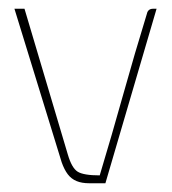

<svg xmlns="http://www.w3.org/2000/svg" viewBox="-20 -419 394 439"><path d="M184 0Q167 0 155 -5Q143 -10 135 -20.5Q127 -31 121 -48L13 -399H36L135 -66Q144 -35 157.5 -26.5Q171 -18 208 -18Q236 -111 262 -204Q288 -297 316 -388Q317 -393 320.5 -396Q324 -399 330 -399H338L221 0Z"/></svg>

Font: Genos Thin Thin
Style: Regular
Weight: 250
Version: Version 1.010